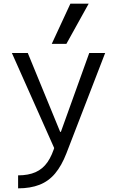

<svg xmlns="http://www.w3.org/2000/svg" viewBox="-20 -810 640 1050"><path d="M79 149Q135 149 174.5 131.5Q214 114 240 76.5Q266 39 283 -22L285 19L45 -520H132L309 -89H313L468 -520H555L343 29Q317 96 281.5 138.5Q246 181 196 200.5Q146 220 79 220ZM343 -570H263L365 -790H465Z"/></svg>

Font: M PLUS Code Latin Expanded
Style: Regular
Weight: 400
Width: 7
Designer: Coji Morishita
Foundry: UNDERFOREST DESIGN
Version: Version 1.002; ttfautohint (v1.8.3)